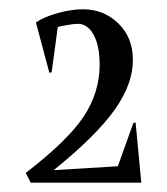

<svg xmlns="http://www.w3.org/2000/svg" viewBox="-20 -640 358 412"><path d="M57.1 -591.8Q74.7 -604 104.2 -612.1Q133.8 -620.1 158.2 -620.1Q202.1 -620.1 233.4 -590.3Q264.6 -560.5 265.1 -513.2Q266.1 -460.9 226.3 -404.8Q186.5 -348.6 95.2 -274.9L232.9 -283.2L266.1 -376L271 -377L283.2 -248H45.9L35.2 -269Q125.5 -338.4 159.7 -390.1Q193.8 -441.9 193.8 -501Q193.8 -542 180.9 -565.4Q168 -588.9 147 -588.9Q139.6 -588.9 124.8 -586.4Q109.9 -584 104 -582L90.8 -484.9L85.9 -483.9Z"/></svg>

Font: Halibut Cnd
Style: Regular
Weight: 400
Width: 3
Designer: Matteo Maggi
Foundry: Collletttivo
Version: Version 3.080 | FøM Fix